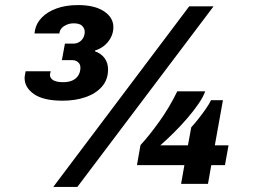

<svg xmlns="http://www.w3.org/2000/svg" viewBox="-20 -725 1040 757"><path d="M190 12 726 -700H822L285 12ZM227 -328Q151 -328 114 -354Q77 -380 77 -417Q77 -423 78.5 -430Q80 -437 81 -444H180Q179 -440 178 -436.5Q177 -433 177 -430Q177 -417 189.5 -409Q202 -401 229 -401Q251 -401 266 -408Q281 -415 289 -428Q297 -441 297 -458Q297 -468 292.5 -474.5Q288 -481 281 -484.5Q274 -488 264 -488H224L236 -553H268Q282 -553 292 -559Q302 -565 308 -575.5Q314 -586 314 -599Q314 -613 304 -623Q294 -633 271 -633Q256 -633 244 -628Q232 -623 224.5 -615.5Q217 -608 215 -598L214 -593H116L118 -606Q123 -633 144.5 -655.5Q166 -678 202.5 -691.5Q239 -705 288 -705Q353 -705 390 -680.5Q427 -656 427 -618Q427 -596 417 -577Q407 -558 391 -545Q375 -532 355 -526L354 -523Q379 -514 392.5 -495.5Q406 -477 406 -451Q406 -411 382 -383.5Q358 -356 317.5 -342Q277 -328 227 -328ZM694 0 707 -74H520L534 -153Q569 -191 609 -247Q649 -303 679 -365H789Q782 -344 762.5 -315.5Q743 -287 716.5 -256.5Q690 -226 662.5 -199Q635 -172 612 -152H721L734 -223Q746 -236 761.5 -255.5Q777 -275 791 -295Q805 -315 812 -330H859L827 -152H881L867 -74H813L800 0Z"/></svg>

Font: Archivo SemiBold Black
Style: Italic
Weight: 900
Italic angle: -10°
Version: Version 2.001